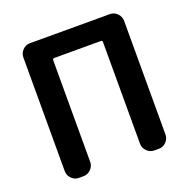

<svg xmlns="http://www.w3.org/2000/svg" viewBox="-129 -854 962 978"><g transform="rotate(-20 352.0 -365.0)"><path d="M135 0Q112 0 95.5 -17Q79 -34 79 -57V-673Q79 -696 95.5 -713Q112 -730 135 -730H569Q592 -730 608.5 -713Q625 -696 625 -673V-57Q625 -34 608.5 -17Q592 0 569 0H544Q521 0 504 -17Q487 -34 487 -57V-608Q487 -617 478 -617H226Q217 -617 217 -608V-57Q217 -34 200 -17Q183 0 160 0Z"/></g></svg>

Font: Rounded Mplus 1c Bold
Style: Bold
Weight: 700
Version: Version 1.059.20150529